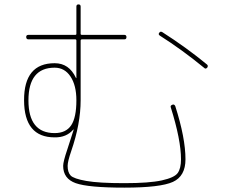

<svg xmlns="http://www.w3.org/2000/svg" viewBox="-20 -820 1040 880"><path d="M230.5 -210Q282.2 -210 306.2 -245.6Q330.1 -281.2 330.1 -360.4Q330.1 -428.7 303.2 -469.2Q276.4 -509.8 230.5 -509.8Q110.4 -509.8 110.4 -359.9Q110.4 -210 230.5 -210ZM330.1 -463.9V-633.8Q330.1 -639.6 325.2 -639.6H110.4Q100.6 -639.6 100.1 -649.9Q99.6 -660.2 110.4 -660.2H325.2Q330.1 -660.2 330.1 -665V-790Q330.1 -799.8 339.8 -799.8Q349.6 -799.8 349.6 -790V-665Q349.6 -660.2 355.5 -660.2H549.8Q559.6 -660.2 559.6 -649.9Q559.6 -639.6 549.8 -639.6H355.5Q350.6 -639.6 349.6 -634.8V-360.4Q349.6 -252.9 306.6 -127.9Q290 -80.1 290 -59.6Q290 -30.3 303.7 -15.6Q317.4 -1 375.5 9.3Q433.6 19.5 549.8 19.5Q664.1 19.5 721.7 6.8Q779.3 -5.9 794.4 -26.9Q809.6 -47.9 809.6 -89.8Q809.6 -178.7 762.7 -328.1Q759.8 -335.9 769.5 -339.8Q778.3 -343.8 783.2 -334Q830.1 -187.5 830.1 -89.8Q830.1 -12.7 772.5 13.7Q714.8 40 549.8 40Q384.8 40 327.1 19.5Q269.5 -1 269.5 -59.6Q269.5 -79.1 288.1 -133.8Q316.4 -221.7 317.4 -224.6V-226.6Q315.4 -226.6 315.4 -225.6Q284.2 -189.5 230.5 -190.4Q90.8 -190.4 90.3 -360.4Q89.8 -530.3 230.5 -530.3Q296.9 -530.3 328.1 -462.9Q328.1 -461.9 329.1 -461.9Q330.1 -461.9 330.1 -463.9ZM711.9 -657.2Q704.1 -663.1 710 -669.9Q714.8 -677.7 723.6 -672.9Q834 -602.5 928.7 -524.4Q935.5 -518.6 929.7 -509.8Q921.9 -502 916 -508.8Q813.5 -592.8 711.9 -657.2Z"/></svg>

Font: Rounded Mgen+ 1m thin
Style: Regular
Weight: 100
Designer: [Source Han Sans]
Ryoko NISHIZUKA  (kana & ideographs); Paul D. Hunt (Latin, Greek & Cyrillic); Wenlong ZHANG  (bopomofo
Version: Version 1.059.20150602